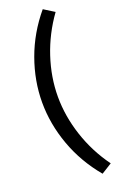

<svg xmlns="http://www.w3.org/2000/svg" viewBox="-188 -924 687 1100"><g transform="rotate(-20 155.5 -373.5)"><path d="M297 -835Q222 -731 182.5 -611.5Q143 -492 143 -373Q143 -255 182.5 -135Q222 -15 297 88L233 128Q141 18 94 -112Q47 -242 47 -373Q47 -505 94 -635Q141 -765 233 -875Z"/></g></svg>

Font: Bitter Pro Medium
Style: Regular
Weight: 500
Designer: Sol Matas, and Bitter project Authors
Foundry: Sol Matas
Version: Version 1.010